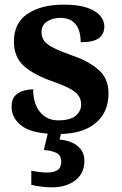

<svg xmlns="http://www.w3.org/2000/svg" viewBox="-20 -568 528 828"><path d="M231 10Q122 10 76 -23.5Q30 -57 30 -107Q30 -140 46 -156Q62 -172 84 -177.5Q106 -183 123 -183Q123 -121 152.5 -85Q182 -49 231 -49Q283 -49 306.5 -69Q330 -89 330 -117Q330 -150 304 -171Q278 -192 207 -217Q126 -245 83 -283.5Q40 -322 40 -389Q40 -469 99 -508.5Q158 -548 255 -548Q318 -548 356.5 -534.5Q395 -521 412.5 -499.5Q430 -478 430 -455Q430 -421 406.5 -403.5Q383 -386 328 -386Q328 -436 306 -463.5Q284 -491 240 -491Q208 -491 183.5 -475.5Q159 -460 159 -429Q159 -408 170.5 -392Q182 -376 212 -361Q242 -346 296 -327Q363 -304 405.5 -266.5Q448 -229 448 -166Q448 -83 391.5 -36.5Q335 10 231 10ZM202 240Q186 240 159.5 237Q133 234 115 229V168Q153 176 183 176Q212 176 228 165.5Q244 155 244 130Q244 101 222.5 91Q201 81 169 79L190 -9H247L237 34Q286 38 315 62Q344 86 344 126Q344 179 305 209.5Q266 240 202 240Z"/></svg>

Font: Noto Serif Tibetan
Style: Bold
Weight: 700
Designer: Monotype Design Team
Foundry: Monotype Imaging Inc.
Version: Version 2.103; ttfautohint (v1.8.4.7-5d5b)